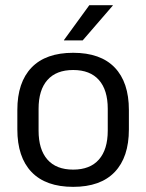

<svg xmlns="http://www.w3.org/2000/svg" viewBox="-20 -703 560 735"><path d="M260.1 12.3Q155.2 12.3 100.8 -44.5Q46.4 -101.2 46.4 -207.7V-281.9Q46.4 -388 100.9 -444.5Q155.3 -500.9 260.1 -500.9Q364.9 -500.9 419.1 -444.5Q473.4 -388 473.4 -281.9V-207.7Q473.4 -101.2 419.1 -44.5Q364.9 12.3 260.1 12.3ZM260.1 -53.7Q324.8 -53.7 358.6 -92.2Q392.5 -130.7 392.5 -203V-286.6Q392.5 -358.5 358.7 -396.7Q324.9 -435 260.1 -435Q195.3 -435 161.5 -396.7Q127.7 -358.5 127.7 -286.6V-203Q127.7 -130.7 161.5 -92.2Q195.3 -53.7 260.1 -53.7ZM321.9 -683.1H411.8V-681.7L296.6 -548.4H224.9V-549.7Z"/></svg>

Font: Anek Bangla Medium
Style: Regular
Weight: 500
Designer: Sulekha Rajkumar (Bangla), Yesha Goshar (Latin)
Foundry: Ek Type
Version: Version 1.003